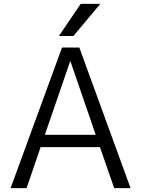

<svg xmlns="http://www.w3.org/2000/svg" viewBox="-20 -977 733 997"><path d="M399 -957H501L361 -790H286ZM35 0 302 -730H392L658 0H573L499 -213H191L118 0ZM213 -277H477L346 -658H344Z"/></svg>

Font: Mplus 1p
Style: Regular
Weight: 400
Version: Version 1.061